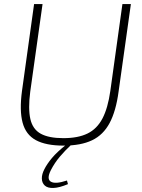

<svg xmlns="http://www.w3.org/2000/svg" viewBox="-20 -710 706 952"><path d="M629 -690 568 -256Q555 -159 523.5 -100Q492 -41 436.5 -14.5Q381 12 295 12Q208 12 158 -15Q108 -42 92 -102Q76 -162 89 -259L149 -690H191L130 -256Q119 -171 130.5 -120Q142 -69 182 -47Q222 -25 294 -25Q367 -25 414 -48Q461 -71 488 -122.5Q515 -174 527 -259L587 -690ZM309 7 332 9Q303 36 277 66.5Q251 97 232 134Q210 178 232.5 191Q255 204 312 185L317 203Q274 221 245 222Q216 223 202 210Q188 197 187.5 175.5Q187 154 200 129Q213 103 238 73Q263 43 309 7Z"/></svg>

Font: Exo 2 ExtraLight
Style: Italic
Weight: 250
Italic angle: -8°
Designer: Natanael Gama
Foundry: Natanael Gama
Version: Version 2.010